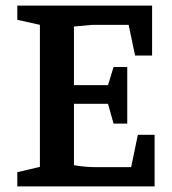

<svg xmlns="http://www.w3.org/2000/svg" viewBox="-20 -668 618 688"><path d="M42 0V-51L123 -70V-579L42 -597V-648H525V-469H464L441 -579H311L245 -573V-363H367L387 -428H436V-225H387L367 -296H245V-76Q262 -73 283 -71Q304 -69 326 -69H450L474 -185H534V0Z"/></svg>

Font: Faustina SemiBold
Style: Regular
Weight: 600
Designer: Alfonso Garcia
Foundry: http://www.omnibus-type.com
Version: Version 1.200